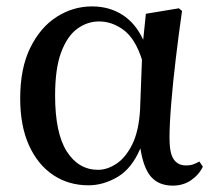

<svg xmlns="http://www.w3.org/2000/svg" viewBox="-20 -563 671 599"><path d="M255.9 15.1Q193.8 15.1 145.8 -17.1Q97.7 -49.3 70.3 -109.9Q43 -170.4 43 -255.9Q43 -350.1 74.5 -414.1Q106 -478 157 -510.5Q208 -543 267.1 -543Q320.8 -543 361.8 -516.8Q402.8 -490.7 426.8 -439L435.1 -520L538.1 -537.1L547.9 -528.8Q537.6 -457 528.6 -381.6Q519.5 -306.2 514.2 -240.5Q508.8 -174.8 508.8 -131.8Q508.8 -85 522 -65.9Q535.2 -46.9 560.1 -46.9Q573.7 -46.9 583 -50.3Q592.3 -53.7 602.1 -59.1L612.8 -43Q601.1 -18.1 576.4 -1Q551.8 16.1 519 16.1Q476.1 16.1 451.9 -10.7Q427.7 -37.6 418 -100.1Q391.1 -37.1 346.9 -11Q302.7 15.1 255.9 15.1ZM422.9 -377Q401.9 -442.4 366 -469.2Q330.1 -496.1 289.1 -496.1Q252.4 -496.1 221.2 -473.4Q189.9 -450.7 170.9 -400.1Q151.9 -349.6 151.9 -265.1Q151.9 -147.5 188.5 -90.3Q225.1 -33.2 286.1 -33.2Q314.5 -33.2 343.3 -52.2Q372.1 -71.3 392.6 -112.5Q413.1 -153.8 417 -221.2Z"/></svg>

Font: Source Han Serif TW SemiBold
Style: Regular
Weight: 600
Designer: Ryoko NISHIZUKA Ë•øÂ°öÊ∂ºÂ≠ê (kana & ideographs); Frank Grie√ühammer (Latin, Greek & Cyrillic); Wenlong ZHANG Âº†ÊñáÈæô 
Foundry: Adobe
Version: Version 2.003;hotconv 1.1.1;makeotfexe 2.6.0